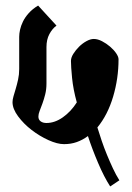

<svg xmlns="http://www.w3.org/2000/svg" viewBox="-20 -672 474 690"><path d="M406 -459Q406 -390 386.5 -324.5Q367 -259 330 -214Q337 -191 345.5 -166Q354 -141 364.5 -115.5Q375 -90 386 -66.5Q397 -43 409 -24L376 -2Q354 -36 332.5 -86.5Q311 -137 296 -183Q277 -169 256 -161.5Q235 -154 210 -154Q186 -154 154 -168.5Q122 -183 93.5 -205Q65 -227 45 -254Q25 -281 25 -305Q25 -314 28.5 -326Q32 -338 36.5 -353Q41 -368 45 -386Q49 -404 49 -424V-540Q49 -551 52 -565Q55 -579 62.5 -594.5Q70 -610 83.5 -625Q97 -640 117 -652L183 -580Q168 -569 157.5 -549.5Q147 -530 147 -503V-372Q147 -351 142.5 -333Q138 -315 132.5 -300Q127 -285 122.5 -273.5Q118 -262 118 -253Q118 -242 126 -236Q134 -230 147 -230Q177 -230 206 -250.5Q235 -271 256 -304Q243 -351 239 -392Q235 -433 235 -453Q235 -465 243.5 -478.5Q252 -492 264 -504Q276 -516 290.5 -524Q305 -532 317 -532Q331 -532 346.5 -524Q362 -516 375.5 -504.5Q389 -493 397.5 -480.5Q406 -468 406 -459Z"/></svg>

Font: Jaini
Style: Regular
Weight: 400
Designer: Girish Dalvi, Maithili Shingre
Foundry: Ek Type
Version: Version 1.001;PS 1.000;hotconv 16.6.51;makeotf.lib2.5.65220